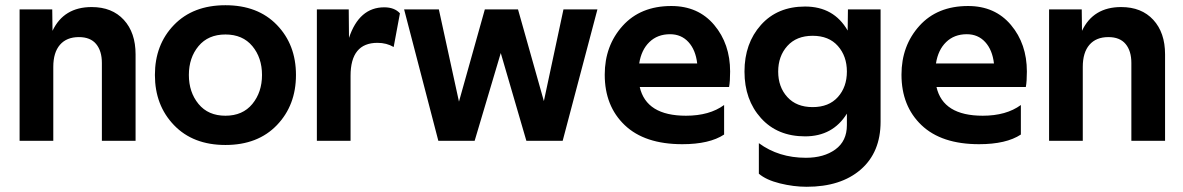

<svg xmlns="http://www.w3.org/2000/svg" viewBox="-20 -539 4529 735"><path d="M370 -298Q370 -344 348 -370.5Q326 -397 282 -397Q235 -397 209.5 -367.5Q184 -338 184 -283V0H55V-503H180L181 -421Q224 -512 331 -512Q409 -512 454 -463Q499 -414 499 -331V0H370Z M946 -362.5Q909 -407 843 -407Q777 -407 740 -362.5Q703 -318 703 -252Q703 -186 740 -141Q777 -96 843 -96Q909 -96 946 -141Q983 -186 983 -252Q983 -318 946 -362.5ZM646 -443.5Q719 -519 843 -519Q967 -519 1040 -443.5Q1113 -368 1113 -252Q1113 -136 1040 -60Q967 16 843 16Q719 16 646 -60Q573 -136 573 -252Q573 -368 646 -443.5Z M1487 -359Q1460 -375 1425 -375Q1322 -375 1322 -249V0H1193V-503H1315L1316 -394Q1355 -511 1451 -511Q1490 -511 1511 -488Z M1658 0 1527 -503H1660L1737 -150L1836 -503H1963L2062 -152L2137 -503H2267L2134 0H1995L1897 -336L1797 0Z M2752 -24Q2696 13 2592 13Q2448 13 2371.5 -60Q2295 -133 2295 -253Q2295 -364 2363.5 -440Q2432 -516 2550 -516Q2653 -516 2714 -443.5Q2775 -371 2775 -265Q2775 -227 2771 -206H2429Q2454 -96 2606 -96Q2696 -96 2752 -137ZM2649 -296Q2643 -348 2615.5 -378Q2588 -408 2545 -408Q2497 -408 2466 -378Q2435 -348 2427 -296Z M3062 -514Q3172 -514 3225 -422L3226 -503H3351V-73Q3351 44 3275 110Q3199 176 3068 176Q3018 176 2965.5 163Q2913 150 2885 126V9Q2961 65 3065 65Q3134 65 3178 33Q3222 1 3222 -60V-104Q3168 -17 3062 -17Q2956 -17 2893 -87Q2830 -157 2830 -265Q2830 -373 2893 -443.5Q2956 -514 3062 -514ZM3187.5 -167.5Q3222 -206 3222 -265Q3222 -324 3187.5 -363Q3153 -402 3091 -402Q3029 -402 2994 -363Q2959 -324 2959 -265Q2959 -206 2994 -167.5Q3029 -129 3091 -129Q3153 -129 3187.5 -167.5Z M3888 -24Q3832 13 3728 13Q3584 13 3507.5 -60Q3431 -133 3431 -253Q3431 -364 3499.5 -440Q3568 -516 3686 -516Q3789 -516 3850 -443.5Q3911 -371 3911 -265Q3911 -227 3907 -206H3565Q3590 -96 3742 -96Q3832 -96 3888 -137ZM3785 -296Q3779 -348 3751.5 -378Q3724 -408 3681 -408Q3633 -408 3602 -378Q3571 -348 3563 -296Z M4311 -298Q4311 -344 4289 -370.5Q4267 -397 4223 -397Q4176 -397 4150.5 -367.5Q4125 -338 4125 -283V0H3996V-503H4121L4122 -421Q4165 -512 4272 -512Q4350 -512 4395 -463Q4440 -414 4440 -331V0H4311Z"/></svg>

Font: Techna Sans
Style: Regular
Weight: 400
Designer: Carl Enlund
Version: Version 1.003